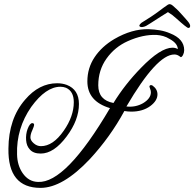

<svg xmlns="http://www.w3.org/2000/svg" viewBox="-20 -845 945 934"><path d="M896 -709Q889 -709 837 -756Q819 -773 797 -786Q786 -779 765 -766Q744 -753 712 -732Q688 -716 680 -715Q667 -711 660 -716Q653 -721 668 -734Q697 -752 714.5 -763.5Q732 -775 745.5 -785Q759 -795 775 -807Q786 -815 796.5 -822Q807 -829 820 -818Q828 -811 838.5 -801.5Q849 -792 862 -777Q885 -752 895 -739.5Q905 -727 905 -719Q905 -709 896 -709ZM177 69Q18 69 21 -122Q22 -268 102 -360Q170 -440 258 -440Q271 -440 282.5 -438Q294 -436 305 -432Q364 -409 364 -339Q364 -261 304 -181Q242 -98 178 -98Q142 -98 125 -118Q109 -135 107 -163.5Q105 -192 114 -217Q125 -246 137 -246Q146 -246 146 -237Q146 -232 137 -211Q128 -192 128 -176Q128 -162 144 -148Q160 -134 179 -134Q238 -134 290 -209Q339 -279 339 -348Q339 -401 301 -418Q288 -423 274 -423Q203 -423 132 -325Q59 -220 63 -94Q64 -41 90 -3Q119 39 165 40Q300 47 515 -319Q405 -352 405 -449Q405 -514 440 -566.5Q475 -619 536 -655Q622 -705 703 -703Q732 -702 758 -697.5Q784 -693 807 -683Q876 -656 876 -601Q876 -589 870.5 -578Q865 -567 859 -567Q860 -567 850 -573.5Q840 -580 828 -580Q743 -580 595 -327Q639 -322 676 -343Q714 -366 714 -396Q714 -404 710.5 -412.5Q707 -421 707 -423Q707 -431 715 -431Q719 -431 723 -428Q746 -411 746 -386Q746 -355 711 -329Q674 -302 619 -302Q602 -302 585 -305Q516 -178 417 -71Q285 69 177 69ZM532 -344Q587 -434 666 -515Q761 -613 819 -613Q834 -613 845 -606Q844 -634 806 -655Q790 -665 774 -669.5Q758 -674 742 -675Q676 -678 602 -645Q539 -617 498.5 -560.5Q458 -504 458 -430Q458 -358 532 -344Z"/></svg>

Font: Alex Brush
Style: Regular
Weight: 400
Designer: Robert E. Leuschke
Foundry: Robert E. Leuschke
Version: Version 1.111; ttfautohint (v1.8.4.7-5d5b)